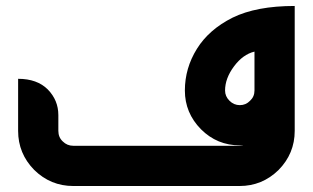

<svg xmlns="http://www.w3.org/2000/svg" viewBox="-20 -621 1046 641"><path d="M829.6 -448.7Q791 -439.5 761.2 -399.4Q731.4 -359.4 731.4 -318.8Q731.4 -299.3 746.1 -284.7Q760.7 -270 780.8 -270Q800.8 -270 814.9 -284.7Q829.6 -298.3 829.6 -318.8ZM780.8 -135.7Q704.6 -135.7 650.9 -189.5Q597.2 -244.1 597.2 -318.8Q597.2 -393.6 637.7 -458.5Q677.7 -522.5 756.3 -562Q835.9 -601.1 963.9 -601.1V-184.1Q963.9 -108.4 910.2 -53.7Q855.5 0 779.8 0H224.6Q148.9 0 94.2 -53.7Q40.5 -108.4 40.5 -184.1V-357.9Q104 -357.9 139.6 -322.3Q174.8 -286.1 174.8 -236.8V-184.1Q174.8 -162.6 189.5 -148.9Q204.1 -134.3 224.6 -134.3H779.8Q800.8 -134.3 815.4 -148.9Q816.9 -150.4 817.4 -150.4Q817.9 -150.4 817.9 -149.4Q817.9 -146.5 813.5 -135.7Z"/></svg>

Font: DimaKhabar
Style: Bold
Weight: 700
Width: 6
Designer: R.Balvardi
Foundry: Dima Software Group
Version: Version 1.00;November 30, 2018;FontCreator 11.5.0.2427 64-bi